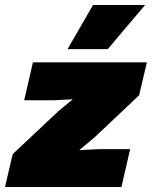

<svg xmlns="http://www.w3.org/2000/svg" viewBox="-50 -750 609 770"><path d="M-30 0 1 -132 184 -304 242 -352 169 -348H47L82 -500H539L508 -368L328 -198L268 -148L350 -152H472L437 0ZM323 -730H532L382 -553H221Z"/></svg>

Font: Work Sans Black
Style: Italic
Weight: 900
Italic angle: -13°
Designer: Wei Huang
Foundry: Wei Huang
Version: Version 2.009; ttfautohint (v1.8.3)